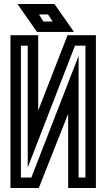

<svg xmlns="http://www.w3.org/2000/svg" viewBox="-20 -935 530 955"><path d="M353 -708 118 -102V-708H84V-52H136L371 -657V-52H405V-708ZM32 0V-760H170V-385L316 -760H457V0H319V-369L173 0ZM348 -776H164L67 -915H251ZM196 -828H242L219 -863H174Z"/></svg>

Font: Aurach Bi
Style: Regular
Weight: 400
Designer: Peter Wiegel
Foundry: Peter Wiegel
Version: Version 1.002